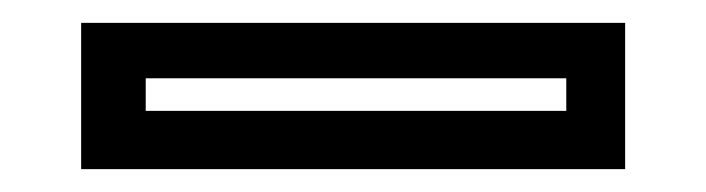

<svg xmlns="http://www.w3.org/2000/svg" viewBox="-20 -20 618 168"><path d="M51 128V0H527V128ZM107.5 77H475.5V48.5H107.5Z"/></svg>

Font: Tourney Thin SemiBold
Style: Regular
Weight: 600
Version: Version 1.015